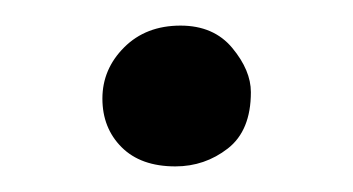

<svg xmlns="http://www.w3.org/2000/svg" viewBox="-20 -334 276 150"><path d="M117 -204Q90 -204 75 -219Q60 -234 60 -257Q60 -280 77 -297Q94 -314 121 -314Q147 -314 161.5 -296.5Q176 -279 176 -262Q176 -232 158 -218Q140 -204 117 -204Z"/></svg>

Font: Vollkorn
Style: Regular
Weight: 400
Designer: Friedrich Althausen
Foundry: Friedrich Althausen
Version: Version 5.001